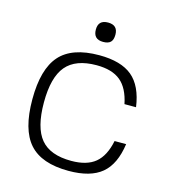

<svg xmlns="http://www.w3.org/2000/svg" viewBox="-102 -741 747 834"><g transform="rotate(15 272.0 -323.5)"><path d="M442 -167H494Q481 -74 430.5 -32Q380 10 282 10Q160 10 105 -52Q50 -114 50 -250Q50 -386 105 -448Q160 -510 282 -510Q380 -510 430.5 -468Q481 -426 494 -333H442Q428 -402 390 -433.5Q352 -465 282 -465Q188 -465 145 -414Q102 -363 102 -250Q102 -137 144.5 -86Q187 -35 282 -35Q352 -35 390 -66.5Q428 -98 442 -167ZM326 -614Q326 -591 315.5 -580.5Q305 -570 282 -570Q238 -570 238 -614Q238 -657 282 -657Q326 -657 326 -614Z"/></g></svg>

Font: Fivo Sans Light
Style: Regular
Weight: 300
Designer: Alexander Slobzheninov
Foundry: Alexander Slobzheninov
Version: 1.0